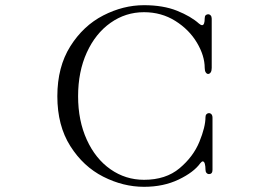

<svg xmlns="http://www.w3.org/2000/svg" viewBox="-20 -720 1040 740"><path d="M201 -349Q201 -462 251 -541.5Q301 -621 378 -660.5Q455 -700 535 -700Q609 -700 662.5 -678.5Q716 -657 747 -629Q754 -623 759 -623Q769 -623 769 -650Q769 -658 773 -661.5Q777 -665 782 -665Q788 -665 792 -660.5Q796 -656 796 -648V-548V-458Q796 -447 792 -441Q788 -435 782 -435Q777 -435 773 -441Q769 -447 769 -458Q769 -505 739 -555.5Q709 -606 655.5 -639.5Q602 -673 535 -673Q464 -673 406 -632Q348 -591 314.5 -517.5Q281 -444 281 -349Q281 -255 314.5 -181.5Q348 -108 406 -67.5Q464 -27 535 -27Q619 -27 672 -71.5Q725 -116 748.5 -173.5Q772 -231 772 -269Q772 -276 776 -280Q780 -284 785 -284Q791 -284 795 -279.5Q799 -275 799 -266V-176V-65Q799 -57 795.5 -53Q792 -49 786 -49Q780 -49 776 -53.5Q772 -58 772 -66Q772 -79 769.5 -88.5Q767 -98 761 -98Q758 -98 752 -91Q727 -56 668.5 -28Q610 0 535 0Q455 0 378 -39Q301 -78 251 -157Q201 -236 201 -349Z"/></svg>

Font: Hina Mincho
Style: Regular
Weight: 400
Designer: satsuyako
Foundry: satsuyako
Version: Version 1.100